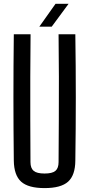

<svg xmlns="http://www.w3.org/2000/svg" viewBox="-20 -980 468 1008"><path d="M214 7.5Q128.5 7.5 91 -26.2Q53.5 -60 52.5 -137Q50.5 -304 50.5 -468.8Q50.5 -633.5 52.5 -800H140.5Q139.5 -689 139 -577Q138.5 -465 139 -352.8Q139.5 -240.5 140 -129Q140 -97 156.8 -83Q173.5 -69 214 -69Q254.5 -69 271 -83Q287.5 -97 287.5 -129Q288 -240.5 288.8 -352.8Q289.5 -465 289.2 -577Q289 -689 287.5 -800H375.5Q378 -633.5 378 -468.8Q378 -304 375.5 -137Q375 -60 337.5 -26.2Q300 7.5 214 7.5ZM186.5 -840 271.5 -960H340L251.5 -840Z"/></svg>

Font: Big Shoulders Text Thin Medium
Style: Regular
Weight: 500
Version: Version 2.002